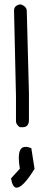

<svg xmlns="http://www.w3.org/2000/svg" viewBox="-20 -571 207 889"><path d="M76 -551Q104 -541 104 -520L114 -139V-16Q114 18 85 18H72Q54 6 54 -10V-126L45 -522Q45 -547 76 -551ZM67 160Q67 109 98 109Q110 109 125 115L140 211Q86 298 57 298Q38 298 31 255L72 210Q67 181 67 160Z"/></svg>

Font: Just Me Again Down Here
Style: Regular
Weight: 400
Designer: Kimberly Geswein
Foundry: Kimberly Geswein
Version: Version 1.002 2007